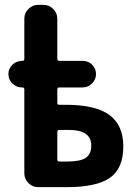

<svg xmlns="http://www.w3.org/2000/svg" viewBox="-20 -770 540 790"><path d="M258.8 -105.5Q310.5 -105.5 333 -120.6Q355.5 -135.7 355.5 -170.9Q355.5 -235.4 263.7 -235.4H223.6Q215.8 -235.4 215.8 -226.6V-114.3Q215.8 -105.5 223.6 -105.5ZM250 -338.9Q373 -338.9 430.2 -296.9Q487.3 -254.9 487.3 -168Q487.3 -77.1 432.6 -38.6Q377.9 0 254.9 0H136.7Q113.3 0 96.7 -17.1Q80.1 -34.2 80.1 -56.6V-401.4Q80.1 -410.2 72.3 -410.2H70.3Q47.9 -410.2 31.2 -426.3Q14.6 -442.4 14.6 -465.3Q14.6 -488.3 31.2 -503.9Q47.9 -519.5 70.3 -519.5H72.3Q80.1 -519.5 80.1 -528.3V-693.4Q80.1 -716.8 97.2 -733.4Q114.3 -750 136.7 -750H159.2Q182.6 -750 199.2 -732.9Q215.8 -715.8 215.8 -693.4V-528.3Q215.8 -520.5 223.6 -519.5H320.3Q342.8 -519.5 358.9 -503.9Q375 -488.3 375 -465.3Q375 -442.4 358.4 -426.3Q341.8 -410.2 320.3 -410.2H223.6Q215.8 -410.2 215.8 -401.4V-346.7Q215.8 -338.9 223.6 -338.9Z"/></svg>

Font: Rounded Mgen+ 2m bold
Style: Bold
Weight: 700
Designer: [Source Han Sans]
Ryoko NISHIZUKA  (kana & ideographs); Paul D. Hunt (Latin, Greek & Cyrillic); Wenlong ZHANG  (bopomofo
Version: Version 1.059.20150602